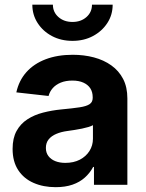

<svg xmlns="http://www.w3.org/2000/svg" viewBox="-20 -773 611 803"><path d="M212.9 9.8Q161.1 9.8 120.4 -8.1Q79.6 -25.9 56.2 -61.5Q32.7 -97.2 32.7 -150.4Q32.7 -195.3 49.3 -225.3Q65.9 -255.4 94.5 -273.9Q123 -292.5 159.9 -302Q196.8 -311.5 236.8 -315.4Q284.2 -319.8 313 -324.2Q341.8 -328.6 354.7 -337.4Q367.7 -346.2 367.7 -363.3V-366.2Q367.7 -388.2 357.7 -403.6Q347.7 -418.9 328.6 -427.5Q309.6 -436 282.7 -436Q254.9 -436 234.1 -427.5Q213.4 -418.9 200.7 -404.5Q188 -390.1 183.1 -371.6L48.3 -386.7Q59.1 -436 90.3 -471.2Q121.6 -506.3 170.9 -525.1Q220.2 -543.9 284.2 -543.9Q331.1 -543.9 372.6 -533Q414.1 -522 445.6 -499.5Q477.1 -477.1 494.9 -442.9Q512.7 -408.7 512.7 -361.3V0H373V-74.7H369.6Q356 -49.3 334.7 -30.3Q313.5 -11.2 283.2 -0.7Q252.9 9.8 212.9 9.8ZM253.4 -91.8Q288.1 -91.8 314 -105.2Q339.8 -118.7 354.2 -141.6Q368.7 -164.6 368.7 -192.9V-249.5Q362.3 -245.6 350.1 -241.9Q337.9 -238.3 322.8 -235.1Q307.6 -231.9 291.7 -229.5Q275.9 -227.1 261.7 -225.1Q235.8 -221.7 215.6 -213.1Q195.3 -204.6 183.6 -190.2Q171.9 -175.8 171.9 -154.3Q171.9 -134.3 182.4 -120.4Q192.9 -106.4 211.2 -99.1Q229.5 -91.8 253.4 -91.8ZM283.2 -602.1Q235.4 -602.1 197.5 -622.1Q159.7 -642.1 137.5 -676.5Q115.2 -710.9 115.2 -753.4H201.2Q201.2 -722.2 224.4 -701.7Q247.6 -681.2 283.2 -681.2Q318.4 -681.2 341.6 -701.7Q364.7 -722.2 364.7 -753.4H451.2Q451.2 -710.9 429 -676.8Q406.7 -642.6 368.9 -622.3Q331.1 -602.1 283.2 -602.1Z"/></svg>

Font: Inter 20pt
Style: Bold
Weight: 700
Version: Version 4.001;git-66647c0bb